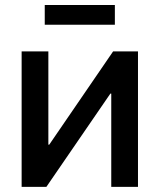

<svg xmlns="http://www.w3.org/2000/svg" viewBox="-20 -730 623 750"><path d="M519 0H414.6V-364.3H411.1L161.1 0H64.5V-529.3H168.9V-165H172.4L421.9 -529.3H519ZM428.7 -710.4V-633.3H154.8V-710.4Z"/></svg>

Font: Inter 24pt Medium
Style: Regular
Weight: 500
Designer: Rasmus Andersson
Foundry: rsms
Version: Version 4.001;git-66647c0bb